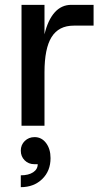

<svg xmlns="http://www.w3.org/2000/svg" viewBox="-20 -520 433 794"><path d="M136 159H122Q98 159 82 143Q66 127 66 103Q66 79 82.5 63Q99 47 123 47Q152 47 170.5 71.5Q189 96 189 134Q189 187 154.5 220.5Q120 254 66 254V205Q98 205 117 192.5Q136 180 136 159ZM164 -500V-378Q178 -437 206 -468.5Q234 -500 275 -500H367V-414H285Q223 -414 193.5 -367Q164 -320 164 -221V0H69V-500Z"/></svg>

Font: MedMera Sans Display
Style: Regular
Weight: 500
Designer: Kasper Nordkvist
Foundry: UNCUT.wtf
Version: Version 1.300